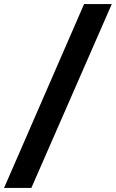

<svg xmlns="http://www.w3.org/2000/svg" viewBox="-92 -833 569 943"><path d="M321 -813H457L62 90H-72Z"/></svg>

Font: Bitter Pro Black
Style: Italic
Weight: 900
Italic angle: -9°
Designer: Sol Matas, and Bitter project Authors
Foundry: Sol Matas
Version: Version 1.010